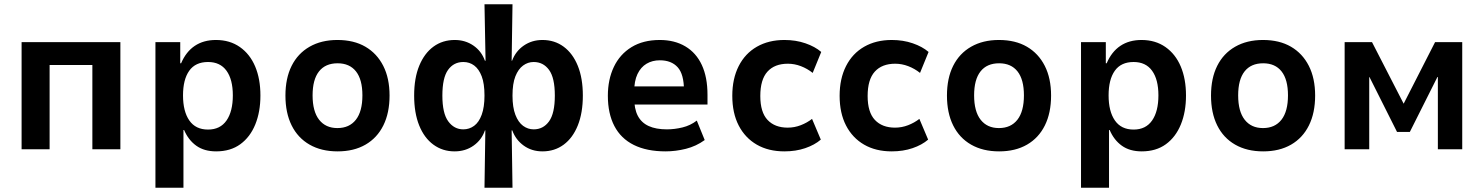

<svg xmlns="http://www.w3.org/2000/svg" viewBox="-20 -698 6940 898"><path d="M81 0V-501H543V0H412V-394H212V0Z M707 180V-501H823V-402H827Q850 -456 891 -483.5Q932 -511 990 -511Q1055 -511 1102 -478Q1149 -445 1173.5 -387Q1198 -329 1198 -251Q1198 -175 1174 -116Q1150 -57 1104 -23.5Q1058 10 991 10Q935 10 898 -16.5Q861 -43 841 -90H838V180ZM953 -92Q1010 -92 1039.5 -134.5Q1069 -177 1069 -252Q1069 -326 1039.5 -367Q1010 -408 953 -408Q894 -408 865 -367Q836 -326 836 -252Q836 -177 865.5 -134.5Q895 -92 953 -92Z M1559 10Q1483 10 1428 -21.5Q1373 -53 1344 -111.5Q1315 -170 1315 -251Q1315 -332 1344 -390Q1373 -448 1428 -479.5Q1483 -511 1558 -511Q1635 -511 1689 -479.5Q1743 -448 1772.5 -390Q1802 -332 1802 -251Q1802 -170 1773 -111.5Q1744 -53 1689.5 -21.5Q1635 10 1559 10ZM1558 -99Q1614 -99 1644.5 -138Q1675 -177 1675 -252Q1675 -326 1645 -364Q1615 -402 1559 -402Q1502 -402 1472 -364Q1442 -326 1442 -252Q1442 -177 1472.5 -138Q1503 -99 1558 -99Z M2246 180 2250 -88H2248Q2233 -44 2195 -17Q2157 10 2106 10Q2050 10 2007 -21.5Q1964 -53 1940.5 -111.5Q1917 -170 1917 -251Q1917 -333 1941 -391Q1965 -449 2007.5 -480Q2050 -511 2107 -511Q2156 -511 2194 -485Q2232 -459 2248 -414H2251L2246 -678H2377L2373 -414H2375Q2392 -459 2430 -485Q2468 -511 2517 -511Q2574 -511 2616.5 -479.5Q2659 -448 2682.5 -390Q2706 -332 2706 -251Q2706 -170 2682.5 -111.5Q2659 -53 2616.5 -21.5Q2574 10 2517 10Q2467 10 2429.5 -17Q2392 -44 2376 -88H2373L2377 180ZM2147 -93Q2175 -93 2197.5 -109.5Q2220 -126 2233 -161.5Q2246 -197 2246 -251Q2246 -307 2233 -341Q2220 -375 2198 -391.5Q2176 -408 2147 -408Q2102 -408 2075.5 -371Q2049 -334 2049 -251Q2049 -168 2076.5 -130.5Q2104 -93 2147 -93ZM2476 -93Q2521 -93 2548 -130.5Q2575 -168 2575 -251Q2575 -334 2548 -371Q2521 -408 2476 -408Q2449 -408 2426.5 -391.5Q2404 -375 2390.5 -341Q2377 -307 2377 -251Q2377 -196 2390.5 -161Q2404 -126 2426.5 -109.5Q2449 -93 2476 -93Z M3093 10Q3005 10 2944.5 -20Q2884 -50 2853.5 -108.5Q2823 -167 2823 -250Q2823 -326 2851 -385Q2879 -444 2933.5 -477.5Q2988 -511 3066 -511Q3135 -511 3185.5 -481Q3236 -451 3262.5 -394Q3289 -337 3289 -255V-209H2926V-294H3193L3179 -275Q3179 -351 3149.5 -383.5Q3120 -416 3066 -416Q3031 -416 3004 -400Q2977 -384 2961.5 -351.5Q2946 -319 2946 -267V-243Q2946 -189 2963 -156.5Q2980 -124 3014 -108.5Q3048 -93 3099 -93Q3135 -93 3172 -102Q3209 -111 3239 -134L3276 -43Q3236 -14 3188 -2Q3140 10 3093 10Z M3649 10Q3574 10 3519.5 -21.5Q3465 -53 3435 -111Q3405 -169 3405 -250Q3405 -330 3435 -389Q3465 -448 3520 -479.5Q3575 -511 3649 -511Q3702 -511 3747 -495.5Q3792 -480 3821 -455L3781 -357Q3756 -377 3726 -388.5Q3696 -400 3665 -400Q3603 -400 3569.5 -363Q3536 -326 3536 -249Q3536 -173 3570 -137Q3604 -101 3664 -101Q3696 -101 3725.5 -112.5Q3755 -124 3778 -142L3819 -45Q3790 -20 3746 -5Q3702 10 3649 10Z M4151 10Q4076 10 4021.5 -21.5Q3967 -53 3937 -111Q3907 -169 3907 -250Q3907 -330 3937 -389Q3967 -448 4022 -479.5Q4077 -511 4151 -511Q4204 -511 4249 -495.5Q4294 -480 4323 -455L4283 -357Q4258 -377 4228 -388.5Q4198 -400 4167 -400Q4105 -400 4071.5 -363Q4038 -326 4038 -249Q4038 -173 4072 -137Q4106 -101 4166 -101Q4198 -101 4227.5 -112.5Q4257 -124 4280 -142L4321 -45Q4292 -20 4248 -5Q4204 10 4151 10Z M4653 10Q4577 10 4522 -21.5Q4467 -53 4438 -111.5Q4409 -170 4409 -251Q4409 -332 4438 -390Q4467 -448 4522 -479.5Q4577 -511 4652 -511Q4729 -511 4783 -479.5Q4837 -448 4866.5 -390Q4896 -332 4896 -251Q4896 -170 4867 -111.5Q4838 -53 4783.5 -21.5Q4729 10 4653 10ZM4652 -99Q4708 -99 4738.5 -138Q4769 -177 4769 -252Q4769 -326 4739 -364Q4709 -402 4653 -402Q4596 -402 4566 -364Q4536 -326 4536 -252Q4536 -177 4566.5 -138Q4597 -99 4652 -99Z M5036 180V-501H5152V-402H5156Q5179 -456 5220 -483.5Q5261 -511 5319 -511Q5384 -511 5431 -478Q5478 -445 5502.5 -387Q5527 -329 5527 -251Q5527 -175 5503 -116Q5479 -57 5433 -23.5Q5387 10 5320 10Q5264 10 5227 -16.5Q5190 -43 5170 -90H5167V180ZM5282 -92Q5339 -92 5368.5 -134.5Q5398 -177 5398 -252Q5398 -326 5368.5 -367Q5339 -408 5282 -408Q5223 -408 5194 -367Q5165 -326 5165 -252Q5165 -177 5194.5 -134.5Q5224 -92 5282 -92Z M5888 10Q5812 10 5757 -21.5Q5702 -53 5673 -111.5Q5644 -170 5644 -251Q5644 -332 5673 -390Q5702 -448 5757 -479.5Q5812 -511 5887 -511Q5964 -511 6018 -479.5Q6072 -448 6101.5 -390Q6131 -332 6131 -251Q6131 -170 6102 -111.5Q6073 -53 6018.5 -21.5Q5964 10 5888 10ZM5887 -99Q5943 -99 5973.5 -138Q6004 -177 6004 -252Q6004 -326 5974 -364Q5944 -402 5888 -402Q5831 -402 5801 -364Q5771 -326 5771 -252Q5771 -177 5801.5 -138Q5832 -99 5887 -99Z M6269 0V-501H6397L6545 -213L6692 -501H6819V0H6705V-338H6703L6574 -81H6514L6385 -338H6384V0Z"/></svg>

Font: Nunito Sans 7pt SemiCondensed
Style: Bold
Weight: 700
Width: 4
Designer: Vernon Adams
Foundry: Vernon Adams
Version: Version 3.101;gftools[0.9.27]